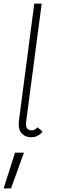

<svg xmlns="http://www.w3.org/2000/svg" viewBox="-67 -747 327 1059"><path d="M76 -63Q76 -45 85 -36.5Q94 -28 108 -28Q125 -28 140 -45L168 -21Q143 10 105 10Q74 10 55 -9Q36 -28 36 -61Q36 -72 37 -78L122 -727H163L77 -75Q76 -71 76 -63ZM16 95H65L-6 292H-47Z"/></svg>

Font: Bellota Light
Style: Italic
Weight: 300
Italic angle: -7.5°
Designer: Kemie Guaida
Foundry: Kemie Guaida
Version: Version 4.001